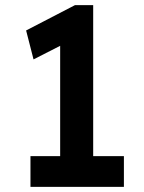

<svg xmlns="http://www.w3.org/2000/svg" viewBox="-20 -730 561 750"><path d="M99 0V-120H215V-551L111 -498L82 -611L273 -710H344V-120H464V0Z"/></svg>

Font: Readex Pro Medium
Style: Regular
Weight: 500
Designer: Bonnie Shaver-Troup, Thomas Jockin
Foundry: Lexend
Version: Version 1.204; ttfautohint (v1.8.4.7-5d5b)